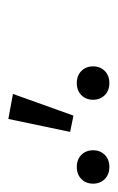

<svg xmlns="http://www.w3.org/2000/svg" viewBox="-351 -960 282 460"><g transform="rotate(-90 -210.0 -730.0)"><path d="M-420 -648Q-420 -665 -409 -676Q-398 -687 -380 -687Q-362 -687 -351 -676Q-340 -665 -340 -648Q-340 -631 -351 -620Q-362 -609 -380 -609Q-398 -609 -409 -620Q-420 -631 -420 -648ZM-219 -648Q-219 -665 -208 -676Q-197 -687 -179 -687Q-161 -687 -150 -676Q-139 -665 -139 -648Q-139 -631 -150 -620Q-161 -609 -179 -609Q-197 -609 -208 -620Q-219 -631 -219 -648ZM-296 -703 -265 -851 -205 -840 -257 -695Z"/></g></svg>

Font: Jldddboxgfspflltxgxzjzlszac
Style: Regular
Weight: 300
Designer: Carrois Corporate & Edenspiekermann
Foundry: Carrois Corporate GbR & Edenspiekermann AG
Version: Version 2.001